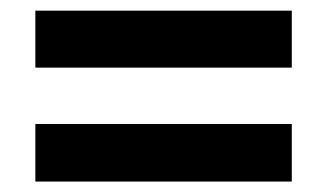

<svg xmlns="http://www.w3.org/2000/svg" viewBox="-20 -532 612 360"><path d="M46.3 -191.6V-299.5H527.1V-191.6ZM46.3 -405.2V-512H527.1V-405.2Z"/></svg>

Font: Nokora
Style: Regular
Weight: 400
Designer: Danh Hong
Foundry: Danh Hong
Version: Version 9.000